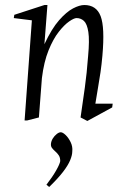

<svg xmlns="http://www.w3.org/2000/svg" viewBox="-20 -480 508 765"><path d="M78 0 107 -399 35 -408 37 -421 157 -460H169L157 -304Q186 -366 215.5 -399.5Q245 -433 271 -446.5Q297 -460 316 -460Q364 -460 381 -415.5Q398 -371 388 -258Q385 -224 380.5 -192.5Q376 -161 370.5 -130.5Q365 -100 360 -67H429L427 -52L328 2L301 -12Q310 -74 318 -131Q326 -188 331 -256Q337 -320 332 -352.5Q327 -385 314.5 -396.5Q302 -408 285 -408Q275 -408 255.5 -394.5Q236 -381 214 -353Q192 -325 173.5 -279.5Q155 -234 147 -169L135 -12L88 0ZM176 265 165 256Q189 225 203.5 199.5Q218 174 220 162Q220 148 214.5 139.5Q209 131 201 124Q193 117 187.5 110Q182 103 183 93Q184 82 190.5 71.5Q197 61 206 54Q215 47 222 47Q230 47 241.5 58Q253 69 261.5 86.5Q270 104 268 123Q268 138 259.5 158.5Q251 179 231 205Q211 231 176 265Z"/></svg>

Font: Ancizar Serif Light
Style: Italic
Weight: 300
Italic angle: -4°
Designer: Cesar Puertas, Viviana Monsalve, Julian Moncada, Julian Prieto, Jose Castro, Felipe Aragon, Mariel Hernandez, Sara Alarc
Version: Version 8.100